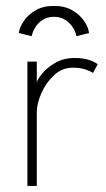

<svg xmlns="http://www.w3.org/2000/svg" viewBox="-20 -614 350 634"><path d="M101.5 0H70.5V-410.5H101.5V-333.5H99Q100.5 -347 116.8 -368Q133 -389 161.2 -405.8Q189.5 -422.5 226.5 -422.5Q255.5 -422.5 275.5 -415.5Q295.5 -408.5 302.5 -401.5L287 -373Q280 -378.5 262.5 -384.5Q245 -390.5 220 -390.5Q185 -390.5 158.2 -365.5Q131.5 -340.5 116.5 -306Q101.5 -271.5 101.5 -243ZM84.5 -494.5 42 -505Q44 -522.5 57.8 -543.5Q71.5 -564.5 96.8 -579.5Q122 -594.5 158 -594.5Q194 -594.5 219 -579.8Q244 -565 258 -544.2Q272 -523.5 274 -505L232.5 -494.5Q230 -508.5 220.8 -523.2Q211.5 -538 195.8 -548.2Q180 -558.5 158 -558.5Q136 -558.5 120.5 -548.2Q105 -538 96.2 -523.2Q87.5 -508.5 84.5 -494.5Z"/></svg>

Font: League Spartan Thin
Style: Regular
Weight: 100
Foundry: The League of Moveable Type
Version: Version 2.002